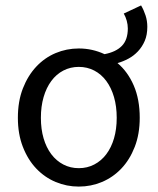

<svg xmlns="http://www.w3.org/2000/svg" viewBox="-20 -677 582 709"><path d="M271 12Q226 12 185.5 -5Q145 -22 114 -54.5Q83 -87 64.5 -134.5Q46 -182 46 -242Q46 -303 64.5 -350.5Q83 -398 114 -431Q145 -464 185.5 -481Q226 -498 271 -498Q321 -498 366 -477Q408 -485 430 -507.5Q452 -530 452 -572Q452 -586 448 -600.5Q444 -615 437 -627L501 -657Q511 -640 517.5 -620Q524 -600 524 -578Q524 -548 514.5 -526Q505 -504 489.5 -487.5Q474 -471 454.5 -460.5Q435 -450 414 -444Q452 -412 474 -361Q496 -310 496 -242Q496 -182 477.5 -134.5Q459 -87 428 -54.5Q397 -22 356.5 -5Q316 12 271 12ZM271 -56Q302 -56 328 -69.5Q354 -83 372.5 -107.5Q391 -132 401 -166Q411 -200 411 -242Q411 -284 401 -318.5Q391 -353 372.5 -378Q354 -403 328 -416.5Q302 -430 271 -430Q240 -430 214 -416.5Q188 -403 169.5 -378Q151 -353 141 -318.5Q131 -284 131 -242Q131 -200 141 -166Q151 -132 169.5 -107.5Q188 -83 214 -69.5Q240 -56 271 -56Z"/></svg>

Font: Processing Sans Pro
Style: Regular
Weight: 400
Designer: Paul D. Hunt
Foundry: Adobe Systems Incorporated
Version: Version 2.020;PS 2.000;hotconv 1.0.86;makeotf.lib2.5.63406